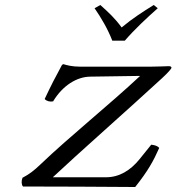

<svg xmlns="http://www.w3.org/2000/svg" viewBox="-20 -747 707 769"><path d="M429.8 -584H479.8C519.4 -630 567.8 -675 611.8 -714L595.8 -727C552.6 -700 512.8 -675 467.1 -637C441.4 -673 414.1 -698 381.8 -727L358.8 -714C385.1 -676 411.7 -631 429.8 -584ZM234.1 -490C231.7 -490 227.3 -486.4 226.7 -484C200.7 -436 186.3 -408.5 158.9 -350.5C166 -342 180.5 -338.4 192.7 -341C231.6 -405.5 288.4 -439.2 340.6 -440L541.3 -443C420.1 -329.5 256.1 -197.8 142.8 -89.2C116.5 -64 97.9 -49.5 70.1 -35C65 -21.8 65.7 -7.5 72 0C233.9 0 360.1 1 521.5 2C572.3 -62 594.5 -102 617.7 -154.5C613.2 -161 601.3 -166 585.7 -167.5L539.4 -110C501.7 -63.2 456.6 -37 404.5 -37H191.5C289.9 -129.6 500.8 -315.5 629.2 -434C653.6 -456.5 665.7 -471 666.7 -475C667.6 -479 663.3 -482 656.3 -482C651.3 -482 612.8 -480 583.8 -480H300.8C268.7 -480 246.9 -486 234.1 -490Z"/></svg>

Font: Linux Libertine Mono O
Style: Mono Oblique
Weight: 400
Italic angle: -13°
Designer: Philipp H. Poll
Foundry: Philipp H. Poll
Version: Version 5.1.7